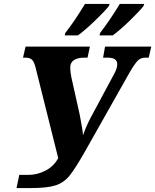

<svg xmlns="http://www.w3.org/2000/svg" viewBox="-20 -951 789 976"><path d="M78 -62H125Q169 -62 211 -83.5Q253 -105 276 -147L161 -607Q154 -636 143 -647Q132 -658 108 -658H97L110 -714H437L425 -658H408Q375 -658 356 -645.5Q337 -633 337 -608Q337 -585 343 -557L385 -369Q401 -288 402 -263Q418 -310 442 -355L557 -569Q576 -602 576 -624Q576 -642 563.5 -650Q551 -658 525 -658H504L514 -714H749L736 -658H720Q696 -658 681 -643.5Q666 -629 639 -583L412 -181Q362 -93 333 -57.5Q304 -22 262 -8.5Q220 5 136 5H64ZM312 -784Q355 -837 412 -931H537L534 -921Q513 -894 462.5 -845.5Q412 -797 376 -771H309ZM489 -784Q536 -844 589 -931H713L710 -921Q689 -894 639 -845.5Q589 -797 553 -771H486Z"/></svg>

Font: Noto Serif NarrowExtraBold
Style: Italic
Weight: 800
Width: 4
Italic angle: -12°
Designer: Monotype Design Team
Foundry: Monotype Imaging Inc.
Version: Version 1.001